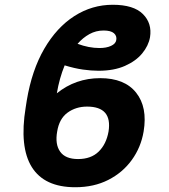

<svg xmlns="http://www.w3.org/2000/svg" viewBox="-20 -780 713 810"><path d="M402.7 -450.3Q505.7 -450.3 554.3 -389Q603 -327.8 585.9 -225.1Q574.6 -158.4 536 -105.1Q497.5 -51.8 436.8 -21Q376.1 9.9 297.6 9.9Q167.3 9.9 114.2 -75.1Q61.1 -160.2 88.4 -327.1L93 -356.5Q114.3 -484 166.7 -574.2Q219.1 -664.4 293.7 -712.2Q368.3 -759.9 455.6 -759.9Q543.7 -759.9 582.9 -720.7Q622.2 -681.5 612.9 -622.9Q606.5 -587 579.9 -554.7Q553.3 -522.4 507.1 -502Q460.9 -481.5 395.6 -481.5Q365.1 -481.5 329.7 -486.5Q294.4 -491.5 252.8 -504.3Q230.5 -449.9 219.8 -386.4Q299 -450.3 402.7 -450.3ZM347.3 -330.3Q300.1 -330.3 264.9 -304.7Q229.8 -279.1 221.2 -225.1Q211.6 -171.5 233.7 -140.3Q255.7 -109 309.3 -109Q364 -109 396.1 -140.3Q428.3 -171.5 437.9 -225.1Q454.5 -330.3 347.3 -330.3ZM307.2 -595.2Q354.8 -577.4 399.5 -577.4Q429 -577.4 448.5 -586.5Q468 -595.5 470.5 -610.8Q473.7 -628.6 460.6 -639.9Q447.4 -651.3 416.9 -651.3Q384.9 -651.3 357.4 -636.2Q329.9 -621.1 307.2 -595.2Z"/></svg>

Font: Inter UI
Style: Bold Italic
Weight: 700
Italic angle: 9.39999°
Designer: Rasmus Andersson
Foundry: rsms
Version: 3.2;8d6f07862